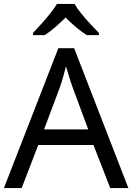

<svg xmlns="http://www.w3.org/2000/svg" viewBox="-20 -964 679 984"><path d="M545 0 459 -221H176L91 0H0L279 -717H360L638 0ZM352 -517Q349 -525 342 -546Q335 -567 328.5 -589.5Q322 -612 318 -624Q313 -604 307.5 -583.5Q302 -563 296.5 -546Q291 -529 287 -517L206 -301H432ZM362 -944Q374 -922 396.5 -894.5Q419 -867 443.5 -840.5Q468 -814 487 -795V-784H425Q399 -800 371 -823.5Q343 -847 316 -874Q289 -847 262 -824Q235 -801 209 -784H149V-795Q168 -815 191.5 -841Q215 -867 237 -894.5Q259 -922 272 -944Z"/></svg>

Font: Noto Sans Javanese
Style: Regular
Weight: 400
Designer: Monotype Design Team
Foundry: Monotype Imaging Inc.
Version: Version 2.004